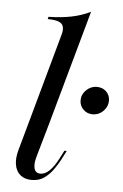

<svg xmlns="http://www.w3.org/2000/svg" viewBox="-49 -677 464 727"><g transform="rotate(5 182.5 -314.0)"><path d="M70.2 -206.5 162.9 -541.1Q169.4 -562.1 166.1 -575Q162.9 -587.9 148.4 -593.5Q133.9 -599.2 106.5 -599.2L108.9 -608.1Q157.3 -608.9 196.4 -616.9Q235.5 -625 267.7 -641.1L146.8 -206.5ZM109.7 -76.6Q101.6 -48.4 106.5 -31Q111.3 -13.7 129.8 -13.7Q147.6 -13.7 164.5 -30.2Q181.5 -46.8 197.6 -78.2L212.9 -108.1H221.8L204 -73.4Q195.2 -56.5 181 -36.3Q166.9 -16.1 147.2 -1.6Q127.4 12.9 98.4 12.9Q71.8 12.9 55.2 -1.2Q38.7 -15.3 34.7 -39.9Q30.6 -64.5 39.5 -96L70.2 -206.5H146.8ZM307.3 -254.8Q286.3 -254.8 271.8 -269Q257.3 -283.1 257.3 -304Q257.3 -326.6 274.6 -343.1Q291.9 -359.7 314.5 -359.7Q336.3 -359.7 350.4 -346Q364.5 -332.3 364.5 -311.3Q364.5 -288.7 347.6 -271.8Q330.6 -254.8 307.3 -254.8Z"/></g></svg>

Font: Playfair 144pt SemiCondensed
Style: Italic
Weight: 400
Width: 4
Italic angle: -15.6°
Designer: Claus Eggers Sørensen
Foundry: Claus Eggers Sørensen
Version: Version 2.203